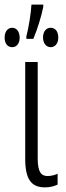

<svg xmlns="http://www.w3.org/2000/svg" viewBox="-43 -800 287 830"><path d="M144 -780H93C91 -744 81 -680 71 -643V-632H101C118 -671 137 -733 144 -770ZM10 -680C-10 -680 -23 -663 -23 -637C-23 -612 -10 -596 10 -596C28 -596 42 -611 42 -637C42 -664 28 -680 10 -680ZM176 -680C157 -680 143 -664 143 -638C143 -613 157 -596 176 -596C195 -596 209 -612 209 -638C209 -665 195 -680 176 -680ZM120 -532H66V-113C66 -23 94 10 151 10C172 10 189 6 206 -2V-49C197 -44 178 -39 163 -39C135 -39 120 -56 120 -115Z"/></svg>

Font: Noto Sans Display Condensed Light
Style: Regular
Weight: 300
Width: 3
Designer: Monotype Design Team
Foundry: Monotype Imaging Inc.
Version: Version 1.900